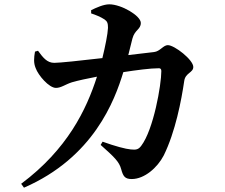

<svg xmlns="http://www.w3.org/2000/svg" viewBox="-20 -814 1040 889"><path d="M446 -143C509 -87 532 -65 541 -31C550 2 558 15 590 15C649 15 709 -38 738 -94C792 -203 820 -350 833 -439C838 -477 875 -477 875 -504C875 -537 788 -605 757 -605C736 -605 721 -576 693 -573L574 -559L593 -635C604 -677 632 -677 632 -708C632 -741 542 -794 486 -794C459 -794 425 -778 402 -767V-752C423 -745 446 -736 464 -724C477 -715 480 -706 480 -685C479 -657 467 -598 454 -545C351 -533 256 -523 231 -523C197 -523 178 -549 156 -579L142 -575C137 -546 135 -523 145 -499C157 -465 207 -407 239 -407C263 -407 282 -423 313 -433C340 -441 387 -451 429 -459C380 -306 292 -123 78 37L91 55C413 -85 511 -348 551 -480C610 -489 675 -498 716 -498C723 -498 727 -494 727 -485C727 -421 691 -214 634 -139C622 -123 612 -119 586 -122C562 -124 513 -137 455 -158Z"/></svg>

Font: Noto Serif CJK KR
Style: Bold
Weight: 700
Designer: Ryoko NISHIZUKA 西塚涼子 (kana & ideographs); Frank Grießhammer (Latin, Greek & Cyrillic); Wenlong ZHANG 张文龙 (bopomofo); San
Foundry: Adobe
Version: Version 2.001;hotconv 1.1.0;makeotfexe 2.6.0